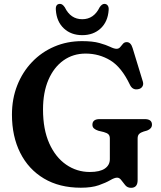

<svg xmlns="http://www.w3.org/2000/svg" viewBox="-20 -924 810 964"><path d="M671 -19.5Q671 19 638 19Q620 19 609.2 6.2Q598.5 -6.5 589.2 -19.2Q580 -32 568 -32Q555 -32 533.2 -19.2Q511.5 -6.5 476 6Q440.5 18.5 386 18.5Q278 18.5 200.5 -27.8Q123 -74 81.5 -156.8Q40 -239.5 40 -348.5Q40 -428 66.5 -495.2Q93 -562.5 140.8 -612.5Q188.5 -662.5 252.8 -690Q317 -717.5 392 -717.5Q445.5 -717.5 479.2 -708Q513 -698.5 533 -688.8Q553 -679 565 -679Q576.5 -679 583.5 -687.5Q590.5 -696 597.5 -704.2Q604.5 -712.5 616.5 -712.5Q637 -712.5 646 -682L697.5 -513.5Q701.5 -499 694.2 -488.5Q687 -478 672.5 -476Q645 -471 632 -499Q590 -587 533.8 -621Q477.5 -655 410 -655Q347 -655 298.8 -620.8Q250.5 -586.5 223.2 -523.5Q196 -460.5 196 -374Q196 -274.5 227.2 -204.5Q258.5 -134.5 312 -97.5Q365.5 -60.5 431 -60.5Q481.5 -60.5 506.5 -77.8Q531.5 -95 531.5 -125V-228.5Q531.5 -242.5 524.5 -249.5Q517.5 -256.5 501 -261L474 -267.5Q460 -272 452 -279Q444 -286 444 -297.5Q444 -326 480.5 -326H706.5Q743 -326 743 -298Q743 -278 718.5 -268.5L701 -263.5Q686.5 -259 678.8 -251.5Q671 -244 671 -228.5ZM393 -827.5Q451 -827.5 480 -887Q491.5 -904.5 504 -904.5Q515 -904.5 521 -896Q527 -887.5 525.5 -873Q521.5 -815 485.2 -781.2Q449 -747.5 393 -747.5Q337 -747.5 300.8 -781.2Q264.5 -815 260.5 -873Q257.5 -904.5 281.5 -904.5Q294 -904.5 305.5 -887Q334.5 -827.5 393 -827.5Z"/></svg>

Font: Fraunces 9pt Soft SemiBold
Style: Regular
Weight: 600
Version: Version 1.000;[b76b70a41]